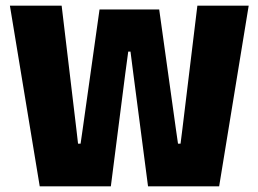

<svg xmlns="http://www.w3.org/2000/svg" viewBox="-20 -659 914 679"><path d="M120.5 0 15 -639H198L250 -203L256 -151H265L272.5 -203L332 -625.5H543L602 -203L609.5 -151H618.5L625 -202.5L678 -639H859.5L755 0H503.5L451.5 -398.5L441.5 -476.5H433.5L423 -398.5L372 0Z"/></svg>

Font: Anek Bangla Medium ExtraBold
Style: Regular
Weight: 800
Version: Version 1.003